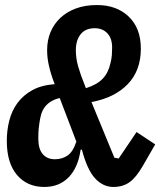

<svg xmlns="http://www.w3.org/2000/svg" viewBox="-20 -730 640 762"><path d="M156 12Q88 12 47.5 -35.5Q7 -83 7 -171Q7 -213 17 -252Q27 -291 49.5 -321.5Q72 -352 108 -372Q144 -392 197 -396Q183 -432 175 -465.5Q167 -499 167 -531Q167 -570 180.5 -602.5Q194 -635 219.5 -659Q245 -683 281.5 -696.5Q318 -710 365 -710Q443 -710 491 -664Q539 -618 539 -537Q539 -450 487 -396Q435 -342 343 -325L434 -104L451 -101L522 -206L596 -157L547 -72Q520 -25 493.5 -6.5Q467 12 430 12Q389 12 357.5 -22Q326 -56 305 -136H300Q290 -65 252.5 -26.5Q215 12 156 12ZM198 -98Q227 -98 248.5 -113Q270 -128 283 -168L217 -341Q193 -335 178 -324.5Q163 -314 154.5 -300.5Q146 -287 142 -271Q138 -255 136 -239Q133 -218 132.5 -204Q132 -190 132 -180Q132 -139 149.5 -118.5Q167 -98 198 -98ZM356 -618Q319 -618 300 -594Q281 -570 281 -531Q281 -499 290 -467Q299 -435 316 -393L321 -380Q365 -394 387.5 -417.5Q410 -441 418 -478Q423 -497 424 -512Q425 -527 425 -541Q425 -578 406 -598Q387 -618 356 -618Z"/></svg>

Font: IBM Plex Mono SemiBold
Style: Italic
Weight: 600
Italic angle: -9°
Monospace: yes
Designer: Mike Abbink, Paul van der Laan, Pieter van Rosmalen
Foundry: Bold Monday
Version: Version 2.3